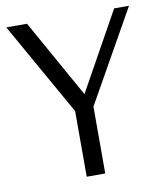

<svg xmlns="http://www.w3.org/2000/svg" viewBox="-76 -712 659 775"><g transform="rotate(-10 253.5 -325.0)"><path d="M217 0V-269L2 -650H87L266 -330L444 -650H505L293 -274V0Z"/></g></svg>

Font: Arsenal
Style: Regular
Weight: 400
Designer: Andrij Shevchenko
Foundry: Stairsfor
Version: Version 2.001;PS 002.001;hotconv 1.0.88;makeotf.lib2.5.64775